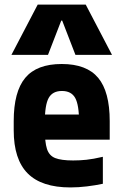

<svg xmlns="http://www.w3.org/2000/svg" viewBox="-20 -810 540 840"><path d="M288 10Q162 10 101 -51.5Q40 -113 40 -240V-280Q40 -409 90.5 -469.5Q141 -530 250 -530Q359 -530 409.5 -469.5Q460 -409 460 -280V-199H108V-309H350L326 -274Q326 -351 309 -381.5Q292 -412 251 -412Q210 -412 193 -381.5Q176 -351 176 -274V-246Q176 -188 185.5 -158.5Q195 -129 221.5 -118.5Q248 -108 300 -108Q329 -108 358 -111Q387 -114 430 -124V-6Q397 1 360 5.5Q323 10 288 10ZM30 -570 145 -790H355L470 -570H310L252 -720H248L190 -570Z"/></svg>

Font: M PLUS 1 Code
Style: Bold
Weight: 700
Designer: Coji Morishita
Foundry: UNDERFOREST DESIGN
Version: Version 1.002